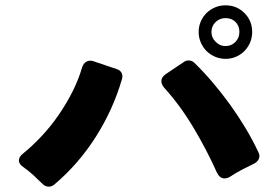

<svg xmlns="http://www.w3.org/2000/svg" viewBox="-20 -835 1040 721"><path d="M827 -614Q806 -614 787.5 -622Q769 -630 755.5 -643.5Q742 -657 734 -675.5Q726 -694 726 -715Q726 -736 734 -754.5Q742 -773 756 -786.5Q770 -800 788 -807.5Q806 -815 827 -815Q869 -815 898 -786Q927 -757 927 -715Q927 -694 919.5 -676Q912 -658 898.5 -644Q885 -630 866.5 -622Q848 -614 827 -614ZM827 -662Q849 -662 864 -677.5Q879 -693 879 -715Q879 -738 864.5 -752.5Q850 -767 827 -767Q805 -767 789.5 -752Q774 -737 774 -715Q774 -693 790 -678Q805 -662 827 -662ZM794 -188Q758 -269 707.5 -354Q657 -439 597 -505Q585 -519 586 -532.5Q587 -546 603 -557L670 -602Q678 -608 688 -608Q701 -608 710 -599Q745 -565 779 -525Q813 -485 844 -442Q875 -399 902 -354Q929 -309 950 -264Q957 -251 952.5 -239.5Q948 -228 935 -221L889 -198Q868 -187 845 -172Q834 -165 823 -165Q805 -165 794 -188ZM139 -145Q122 -162 104.5 -178Q87 -194 67 -208Q51 -219 51 -232.5Q51 -246 66 -258Q102 -287 136.5 -324Q171 -361 200 -403Q229 -445 252 -490.5Q275 -536 288 -581Q293 -597 304.5 -603.5Q316 -610 331 -605L417 -576Q431 -572 436.5 -561.5Q442 -551 438 -538Q405 -424 340 -321.5Q275 -219 184 -142Q174 -134 163 -134Q150 -134 139 -145Z"/></svg>

Font: Higure Gothic Black
Style: Regular
Weight: 900
Designer: Yoshimichi Ohira
Foundry: Positype
Version: Version 1.000